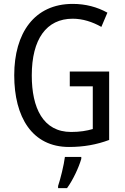

<svg xmlns="http://www.w3.org/2000/svg" viewBox="-20 -744 640 985"><path d="M338 -377V-301H456V-82C425 -73 390 -67 345 -67C201 -67 143 -190 143 -357C143 -543 218 -648 353 -648C404 -648 454 -632 500 -606L531 -679C479 -708 419 -724 353 -724C156 -724 53 -574 53 -358C53 -143 145 10 334 10C409 10 476 -2 540 -26V-377ZM397 71V61H313C308 102 290 175 278 210V221H324C354 180 384 116 397 71Z"/></svg>

Font: Noto Sans Khmer Condensed
Style: Regular
Weight: 400
Width: 3
Designer: Danh Hong and the Monotype Design Team
Foundry: Monotype Imaging Inc.
Version: Version 2.004